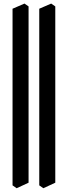

<svg xmlns="http://www.w3.org/2000/svg" viewBox="-20 -835 372 1053"><path d="M217.8 197.3 195.3 181.6V-787.1L260.7 -815.4L283.2 -799.8V167ZM71.3 197.3 48.8 181.6V-787.1L114.3 -815.4L136.7 -799.8V167Z"/></svg>

Font: Kelvinch
Style: Bold
Weight: 700
Designer: Paul James Miller
Foundry: High-Logic / Made with FontCreator
Version: Version 3.501;March 28, 2021;FontCreator 13.0.0.2683 64-bit